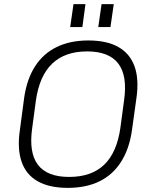

<svg xmlns="http://www.w3.org/2000/svg" viewBox="-20 -903 735 930"><path d="M308 7Q220 7 163.5 -24.5Q107 -56 85 -118.5Q63 -181 76 -271L97 -429Q110 -520 150 -582Q190 -644 255 -675.5Q320 -707 408 -707Q497 -707 553 -675.5Q609 -644 631.5 -582Q654 -520 641 -429L619 -271Q606 -181 566 -118.5Q526 -56 461.5 -24.5Q397 7 308 7ZM315 -46Q423 -46 484.5 -105Q546 -164 563 -283L581 -417Q598 -536 553 -595Q508 -654 402 -654Q295 -654 233 -595Q171 -536 154 -417L136 -283Q119 -164 163.5 -105Q208 -46 315 -46ZM394 -883 379 -772H320L336 -883ZM531 -883 515 -772H456L472 -883Z"/></svg>

Font: Pathway Extreme 8pt Thin 12pt
Style: Italic
Weight: 100
Italic angle: -8°
Version: Version 1.001;gftools[0.9.26]